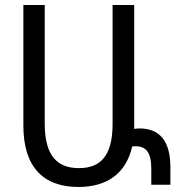

<svg xmlns="http://www.w3.org/2000/svg" viewBox="-20 -734 712 764"><path d="M292 10C403 10 481 -41 506 -151C510 -152 515 -152 520 -152C562 -152 582 -126 582 -63V1H658V-68C658 -174 615 -223 534 -223C527 -223 520 -222 514 -221C514 -225 514 -230 514 -235V-714H428V-240C428 -112 378 -65 294 -65C207 -65 158 -115 158 -242V-714H73V-234C73 -71 151 10 292 10Z"/></svg>

Font: Noto Sans Armenian Condensed
Style: Regular
Weight: 400
Width: 3
Designer: Monotype Design Team
Foundry: Monotype Imaging Inc.
Version: Version 2.008